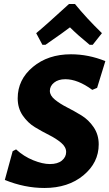

<svg xmlns="http://www.w3.org/2000/svg" viewBox="-20 -925 544 955"><path d="M191 -702 160 -760Q204 -796 323 -905H353Q408 -837 487 -760L441 -702H426Q366 -751 328 -789Q304 -770 206 -702ZM333 -655Q420 -655 504 -621L463 -488L439 -478Q367 -531 305 -531Q270 -531 249 -514Q228 -497 228 -473Q228 -450 253 -429.5Q278 -409 313.5 -391Q349 -373 385 -351Q421 -329 446 -292Q471 -255 471 -207Q471 -116 395 -53Q319 10 201 10Q102 10 4 -30L43 -173L60 -182Q98 -147 145 -128Q192 -109 228 -109Q267 -109 288 -126.5Q309 -144 309 -169Q309 -194 284 -215Q259 -236 224 -253.5Q189 -271 153.5 -292.5Q118 -314 93 -350.5Q68 -387 68 -436Q68 -529 143.5 -592Q219 -655 333 -655Z"/></svg>

Font: Alegreya Sans ExtraBold
Style: Italic
Weight: 800
Italic angle: -7°
Designer: Juan Pablo del Peral
Foundry: Huerta Tipografica
Version: Version 2.007